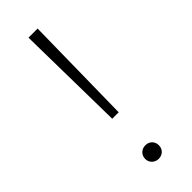

<svg xmlns="http://www.w3.org/2000/svg" viewBox="-223 -684 715 715"><g transform="rotate(-45 134.5 -327.0)"><path d="M117 -224 110 -658H158L151 -224ZM134 4Q119 4 108.5 -6Q98 -16 98 -31Q98 -47 108.5 -57Q119 -67 134 -67Q150 -67 160 -57Q170 -47 170 -31Q170 -16 160 -6Q150 4 134 4Z"/></g></svg>

Font: Ysabeau SC ExtraLight
Style: Regular
Weight: 250
Designer: Christian Thalmann (Catharsis Fonts)
Version: Version 2.001;gftools[0.9.30]; featfreeze: smcp